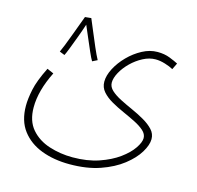

<svg xmlns="http://www.w3.org/2000/svg" viewBox="-101 -565 925 901"><g transform="rotate(15 361.0 -114.5)"><path d="M44 17Q44 -16 53.5 -62Q63 -108 97 -176L129 -162Q81 -66 81 15Q81 81 115 120.5Q149 160 203.5 177.5Q258 195 317 195Q389 195 444.5 176Q500 157 538.5 129Q577 101 597 71.5Q617 42 617 22Q617 2 599 -14Q581 -30 553 -44Q525 -58 493.5 -72Q462 -86 434 -102Q406 -118 388 -138.5Q370 -159 370 -187Q370 -217 388 -251.5Q406 -286 436 -316.5Q466 -347 502.5 -366.5Q539 -386 576 -386Q610 -386 636.5 -375.5Q663 -365 678 -357L663 -326Q647 -335 622.5 -342.5Q598 -350 576 -350Q546 -350 515.5 -334Q485 -318 460 -293.5Q435 -269 420 -241.5Q405 -214 405 -192Q405 -171 423 -154.5Q441 -138 469.5 -123.5Q498 -109 529.5 -95Q561 -81 589.5 -64.5Q618 -48 636 -28.5Q654 -9 654 17Q654 45 632 81.5Q610 118 566.5 152Q523 186 459.5 208Q396 230 312 230Q236 230 175.5 207Q115 184 79.5 137Q44 90 44 17ZM204 -456 234 -459Q243 -438 257.5 -403Q272 -368 287.5 -332Q303 -296 314 -276L290 -264Q283 -275 270 -304.5Q257 -334 243 -367Q229 -400 219 -423Q210 -395 197 -360Q184 -325 173 -296.5Q162 -268 157 -259L132 -269Q137 -279 146.5 -303Q156 -327 167 -356.5Q178 -386 188 -413Q198 -440 204 -456Z"/></g></svg>

Font: Noto Sans Arabic UI SmCn XLt
Style: Regular
Weight: 200
Width: 4
Designer: Monotype Design Team, Nadine Chahine and Nizar Qandah
Foundry: Monotype Imaging Inc.
Version: Version 2.010; ttfautohint (v1.8.4.7-5d5b)